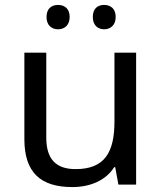

<svg xmlns="http://www.w3.org/2000/svg" viewBox="-20 -750 658 780"><path d="M169 -681C169 -647 190 -631 216 -631C241 -631 263 -647 263 -681C263 -716 241 -730 216 -730C190 -730 169 -716 169 -681ZM357 -681C357 -647 378 -631 403 -631C428 -631 450 -647 450 -681C450 -716 428 -730 403 -730C378 -730 357 -716 357 -681ZM533 -536H445V-257C445 -132 406 -63 287 -63C206 -63 168 -105 168 -191V-536H79V-185C79 -49 145 10 274 10C343 10 409 -15 444 -71H448L461 0H533Z"/></svg>

Font: Noto Sans Syriac Western
Style: Regular
Weight: 400
Designer: Patrick Giasson and the Monotype Design Team
Foundry: Monotype Imaging Inc.
Version: Version 3.000